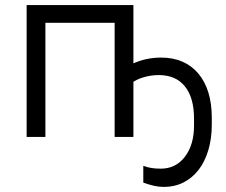

<svg xmlns="http://www.w3.org/2000/svg" viewBox="-20 -540 890 757"><path d="M85 0H159V-450H432V0H506V-520H85ZM614 125Q594 125 578 122.5Q562 120 545 114V180Q567 188 587 192.5Q607 197 626 197Q669 197 704 179Q739 161 763.5 129Q788 97 801.5 51.5Q815 6 815 -48V-76Q815 -132 801.5 -175.5Q788 -219 762 -250Q736 -281 699 -297Q662 -313 615 -313Q586 -313 557.5 -307Q529 -301 501 -288V-214Q520 -228 548.5 -236Q577 -244 606 -244Q673 -244 709 -199.5Q745 -155 745 -72V-45Q745 31 709 78Q673 125 614 125Z"/></svg>

Font: Fixel Variable
Style: Regular
Weight: 100
Width: 3
Designer: AlfaBravo + MacPaw
Foundry: Kyrylo Tkachov, Marchela Mozhyna, Serhii Makarenko, Maria Weinstein, Zakhar Kryvoshyya
Version: Version 1.211